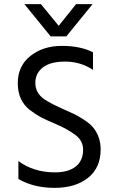

<svg xmlns="http://www.w3.org/2000/svg" viewBox="-20 -902 564 929"><path d="M301 -726H225L98 -882H178L264 -777L348 -882H428ZM467 -179Q467 -90 406 -41.5Q345 7 244 7Q143 7 69 -36V-123Q142 -68 247 -68Q310 -68 346 -96Q382 -124 382 -177Q382 -221 346 -248Q306 -278 253 -300.5Q200 -323 177.5 -335Q155 -347 124 -370Q66 -416 66 -499.5Q66 -583 127.5 -631.5Q189 -680 279 -680Q369 -680 430 -649V-564Q369 -604 296 -604Q223 -604 187 -575.5Q151 -547 151 -501Q151 -452 194 -422Q226 -401 274 -379.5Q322 -358 340 -349.5Q358 -341 386.5 -322.5Q415 -304 430 -286Q467 -241 467 -179Z"/></svg>

Font: Hind Colombo
Style: Regular
Weight: 400
Designer: Jyotish Sonowal, Aditi Pimprikar
Foundry: Indian Type Foundry
Version: Version 1.000;PS 1.0;hotconv 1.0.86;makeotf.lib2.5.63406; tt